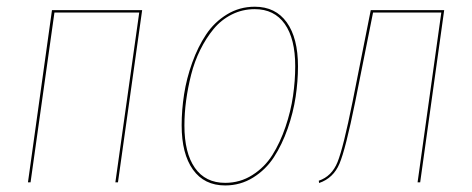

<svg xmlns="http://www.w3.org/2000/svg" viewBox="-20 -548 1418 577"><path d="M326.7 0 398.4 -510.3H143.6L71.8 0H64L136.2 -517.6H407.2L334.5 0Z M656.7 9.3Q593.8 9.3 559.8 -38.3Q525.9 -85.9 525.9 -171.4Q525.9 -217.3 533.2 -264.6Q540.5 -312 557.6 -359.6Q574.7 -407.2 599.4 -444.3Q624 -481.4 661.9 -504.6Q699.7 -527.8 745.6 -527.8Q808.1 -527.8 841.8 -480.7Q875.5 -433.6 875.5 -348.6Q875.5 -303.7 868.4 -256.6Q861.3 -209.5 844.5 -161.4Q827.6 -113.3 803.2 -75.7Q778.8 -38.1 740.7 -14.4Q702.6 9.3 656.7 9.3ZM656.7 1.5Q701.7 1.5 738.5 -22Q775.4 -45.4 798.6 -82.3Q821.8 -119.1 837.9 -166.5Q854 -213.9 860.6 -259.8Q867.2 -305.7 867.2 -349.1Q867.2 -431.6 835.7 -476.1Q804.2 -520.5 745.6 -520.5Q708.5 -520.5 676.5 -504.4Q644.5 -488.3 621.8 -460.7Q599.1 -433.1 581.8 -398.2Q564.5 -363.3 554.4 -323.5Q544.4 -283.7 539.3 -245.6Q534.2 -207.5 534.2 -170.9Q534.2 -88.4 565.7 -43.5Q597.2 1.5 656.7 1.5Z M1314.9 -517.6 1242.7 0H1234.9L1306.2 -510.3H1101.1L1047.4 -241.7Q1018.6 -99.6 1000.2 -56.2Q981.9 -12.7 939 2L938 -4.9Q977.1 -18.1 994.4 -61Q1011.7 -104 1039.6 -242.7L1094.2 -517.6Z"/></svg>

Font: Fira Sans Compressed Eight
Style: Italic
Weight: 100
Width: 3
Italic angle: -8°
Designer: Carrois Corporate & Edenspiekermann AG
Foundry: Carrois Corporate GbR & Edenspiekermann AG
Version: Version 4.203;PS 004.203;hotconv 1.0.88;makeotf.lib2.5.64775